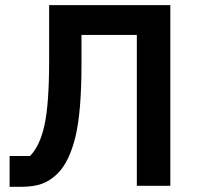

<svg xmlns="http://www.w3.org/2000/svg" viewBox="-20 -718 761 742"><path d="M17.1 3.9V-115.2H96.2Q134.8 -154.8 152.3 -236.1Q169.9 -317.4 169.9 -485.8V-698.2H638.2V0H508.8V-583H294.9V-470.2Q294.9 -285.6 271.5 -189.2Q248 -92.8 203.1 -47.9Q175.3 -20 142.8 -8.1Q110.4 3.9 63 3.9Z"/></svg>

Font: Anuphan SemiBold
Style: Bold
Weight: 600
Designer: Mike Abbink, Paul van der Laan, Pieter van Rosmalen, Mint Tantisuwanna
Foundry: Bold Monday; Cadson Demak
Version: Version 3.002;hotconv 1.0.109;makeotfexe 2.5.65596